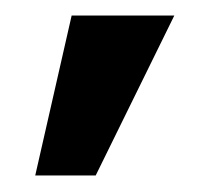

<svg xmlns="http://www.w3.org/2000/svg" viewBox="-20 -1022 264 242"><path d="M24.4 -800.8 70.3 -1002.4H199.7L100.6 -800.8Z"/></svg>

Font: Antonio
Style: Bold
Weight: 700
Designer: Vernon Adams
Foundry: Vernon Adams
Version: Version 1.002